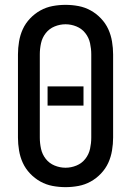

<svg xmlns="http://www.w3.org/2000/svg" viewBox="-20 -763 540 791"><path d="M250 8Q223 8 196.5 3Q170 -2 146.5 -15Q123 -28 104 -48Q85 -68 74 -92Q63 -116 58.5 -143Q54 -170 54 -196V-539Q54 -565 58.5 -592Q63 -619 74 -643Q85 -667 104 -687Q123 -707 146.5 -720Q170 -733 196.5 -738Q223 -743 250 -743Q277 -743 303.5 -738Q330 -733 353.5 -720Q377 -707 396 -687Q415 -667 426 -643Q437 -619 441.5 -592Q446 -565 446 -539V-196Q446 -170 441.5 -143Q437 -116 426 -92Q415 -68 396 -48Q377 -28 353.5 -15Q330 -2 303.5 3Q277 8 250 8ZM250 -72Q273 -72 295 -81Q317 -90 331.5 -108.5Q346 -127 351 -150Q356 -173 356 -196V-539Q356 -562 351 -585Q346 -608 331.5 -626.5Q317 -645 295 -654Q273 -663 250 -663Q227 -663 205 -654Q183 -645 168.5 -626.5Q154 -608 149 -585Q144 -562 144 -539V-196Q144 -173 149 -150Q154 -127 168.5 -108.5Q183 -90 205 -81Q227 -72 250 -72ZM324 -328H176V-407H324Z"/></svg>

Font: Iosevka Fixed Medium
Style: Regular
Weight: 500
Monospace: yes
Designer: Belleve Invis
Foundry: Belleve Invis
Version: Version 32.3.0